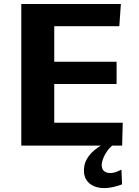

<svg xmlns="http://www.w3.org/2000/svg" viewBox="-20 -731 699 964"><path d="M86.9 0V-710.9H586.9L579.1 -599.6H252.4V-420.9H565.4V-309.1H252.4V-114.7H596.2L593.3 0ZM502.4 213.4Q474.6 213.4 451.7 203.6Q428.7 193.8 415 174.3Q401.4 154.8 401.4 125Q401.4 92.3 416.3 67.1Q431.2 42 452.9 23.9Q474.6 5.9 494.1 -4.9H549.3Q530.3 9.8 517.3 28.6Q504.4 47.4 497.6 65.4Q490.7 83.5 490.7 98.1Q490.7 116.2 501.5 127Q512.2 137.7 533.2 137.7Q550.3 137.7 567.1 130.9Q584 124 589.8 121.1L592.8 194.8Q571.8 202.6 548.6 208Q525.4 213.4 502.4 213.4Z"/></svg>

Font: Comme
Style: Bold
Weight: 700
Version: Version 1.000;gftools[0.9.27]